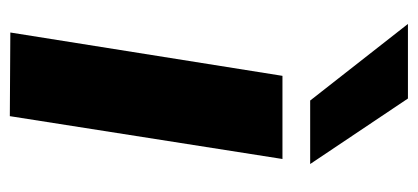

<svg xmlns="http://www.w3.org/2000/svg" viewBox="-244 -586 830 381"><g transform="rotate(90 170.5 -395.0)"><path d="M210 0 44 -1 130 -541H295ZM179 -596 27 -790H175L305 -596Z"/></g></svg>

Font: Georama ExtraExtended SemiBold
Style: Italic
Weight: 600
Width: 8
Italic angle: -9°
Designer: Jean-Baptiste Levee
Foundry: Production Type
Version: Version 1.000